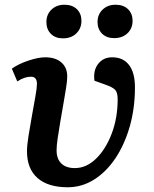

<svg xmlns="http://www.w3.org/2000/svg" viewBox="-20 -777 649 811"><path d="M266 14Q183 14 138.5 -25Q94 -64 94 -138Q94 -163 100.5 -203.5Q107 -244 115 -288.5Q123 -333 129.5 -369.5Q136 -406 136 -423Q136 -453 111 -453Q83 -453 53 -433L30 -487Q58 -507 100 -521Q142 -535 171 -535Q214 -535 239 -513.5Q264 -492 264 -454Q264 -436 259 -405Q254 -374 247.5 -336.5Q241 -299 234.5 -261.5Q228 -224 223.5 -192.5Q219 -161 219 -142Q219 -106 239 -86.5Q259 -67 296 -67Q345 -67 386 -107Q427 -147 452 -213Q477 -279 477 -358Q477 -386 466.5 -397.5Q456 -409 421 -421L379 -436Q373 -479 394.5 -507Q416 -535 454 -535Q500 -535 525 -502.5Q550 -470 550 -408Q550 -319 528 -242.5Q506 -166 467.5 -108.5Q429 -51 377.5 -18.5Q326 14 266 14ZM392 -684Q392 -716 413.5 -736.5Q435 -757 468 -757Q502 -757 521 -738Q540 -719 540 -689Q540 -657 518.5 -636.5Q497 -616 462 -616Q430 -616 411 -635Q392 -654 392 -684ZM176 -684Q176 -716 197.5 -736.5Q219 -757 252 -757Q286 -757 305 -738Q324 -719 324 -689Q324 -657 302.5 -636Q281 -615 246 -615Q214 -615 195 -634Q176 -653 176 -684Z"/></svg>

Font: Literata 7pt SemiBold
Style: Italic
Weight: 600
Italic angle: -2°
Designer: Latin by Veronika Burian and Jose Scaglione. Greek by Irene Vlachou. Cyrillic by Vera Evstafieva
Foundry: TypeTogether
Version: Version 3.002